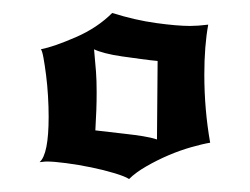

<svg xmlns="http://www.w3.org/2000/svg" viewBox="-20 -755 386 296"><path d="M153 -735Q188 -724 220.5 -719.5Q253 -715 273 -715Q279 -715 286 -715.5Q293 -716 301 -717Q295 -684 295 -640Q295 -586 304 -535Q292 -533 274.5 -528Q257 -523 239.5 -515.5Q222 -508 205.5 -498.5Q189 -489 179 -479Q173 -483 156.5 -488Q140 -493 120.5 -497Q101 -501 82 -503.5Q63 -506 52 -506Q49 -506 46 -505.5Q43 -505 41 -505Q55 -517 55 -575Q55 -590 54 -607Q53 -624 51 -639.5Q49 -655 47 -666Q45 -677 43 -679Q63 -683 96.5 -697.5Q130 -712 153 -735ZM223 -661Q212 -662 197.5 -664Q183 -666 168.5 -668Q154 -670 142.5 -673Q131 -676 125 -679Q127 -658 128 -644.5Q129 -631 129 -613Q129 -598 128.5 -585Q128 -572 127 -554Q136 -553 148.5 -551.5Q161 -550 174.5 -548.5Q188 -547 200.5 -545Q213 -543 222 -540Z"/></svg>

Font: New Rocker
Style: Regular
Weight: 400
Designer: Pablo Impallari, Brenda Gallo, Rodrigo Fuenzalida
Foundry: Pablo Impallari, Brenda Gallo, Rodrigo Fuenzalida
Version: Version 1.000; ttfautohint (v0.93) -l 8 -r 50 -G 200 -x 14 -